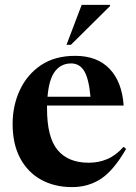

<svg xmlns="http://www.w3.org/2000/svg" viewBox="-20 -752 554 784"><path d="M287 -524Q376.5 -524 427.2 -471.2Q478 -418.5 485 -321H172Q172 -315.5 172 -309.5Q172 -190.5 215.5 -139Q259 -87.5 342 -87.5Q383 -87.5 418.2 -102.5Q453.5 -117.5 484.5 -152.5L495 -144Q444.5 -56.5 392.8 -22.2Q341 12 274.5 12Q203 12 148.2 -18Q93.5 -48 62.5 -105.8Q31.5 -163.5 31.5 -246Q31.5 -320.5 61 -384Q90.5 -447.5 147.2 -485.8Q204 -524 287 -524ZM270.5 -493Q229.5 -493 204.8 -461Q180 -429 174 -357H349.5Q342.5 -432 323.5 -462.5Q304.5 -493 270.5 -493ZM251.5 -569 313.5 -732H429.5V-727.5L269.5 -569Z"/></svg>

Font: Newsreader 72pt SemiBold
Style: Regular
Weight: 600
Designer: Hugues Gentile
Foundry: Production Type
Version: Version 1.003; ttfautohint (v1.8.3)